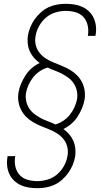

<svg xmlns="http://www.w3.org/2000/svg" viewBox="-20 -843 540 1006"><path d="M176 143Q153 143 130.5 139.5Q108 136 88.5 127Q69 118 53.5 103Q38 88 29 68.5Q20 49 17.5 26.5Q15 4 19 -19Q19 -20 19.5 -21.5Q20 -23 20 -25H60Q60 -24 59.5 -22.5Q59 -21 59 -20Q55 6 61 31.5Q67 57 83.5 74.5Q100 92 124.5 99Q149 106 176 106Q203 106 230.5 97.5Q258 89 280 70Q302 51 316 25Q330 -1 334 -28Q338 -53 332 -75.5Q326 -98 311.5 -115.5Q297 -133 277.5 -145Q258 -157 236.5 -165.5Q215 -174 193.5 -183Q172 -192 152.5 -203.5Q133 -215 117 -231Q101 -247 90.5 -267.5Q80 -288 76.5 -311.5Q73 -335 77 -359Q81 -382 90.5 -404.5Q100 -427 113.5 -448Q127 -469 146 -485.5Q165 -502 188 -513Q171 -525 158 -540Q145 -555 136.5 -573.5Q128 -592 125.5 -613.5Q123 -635 126 -656Q130 -679 139 -701Q148 -723 162 -742.5Q176 -762 194.5 -778.5Q213 -795 234.5 -805Q256 -815 279 -819Q302 -823 324 -823Q347 -823 369.5 -819.5Q392 -816 411.5 -807Q431 -798 446.5 -783Q462 -768 471 -748.5Q480 -729 482.5 -706.5Q485 -684 481 -661Q481 -660 480.5 -658.5Q480 -657 480 -655H440Q440 -656 440.5 -657.5Q441 -659 441 -660Q445 -686 439 -711.5Q433 -737 416.5 -754.5Q400 -772 375.5 -779Q351 -786 324 -786Q297 -786 269.5 -777.5Q242 -769 220 -750Q198 -731 184 -705Q170 -679 166 -652Q162 -627 168 -604.5Q174 -582 188.5 -564.5Q203 -547 222.5 -535Q242 -523 263.5 -514.5Q285 -506 306.5 -497Q328 -488 347.5 -476.5Q367 -465 383 -449Q399 -433 409.5 -412.5Q420 -392 423.5 -368.5Q427 -345 423 -321Q419 -298 409.5 -275.5Q400 -253 386.5 -232Q373 -211 354 -194.5Q335 -178 312 -167Q329 -155 342 -140Q355 -125 363.5 -106.5Q372 -88 374.5 -66.5Q377 -45 374 -24Q370 -1 361 21Q352 43 338 62.5Q324 82 305.5 98.5Q287 115 265.5 125Q244 135 221 139Q198 143 176 143ZM270 -191Q292 -197 312 -210.5Q332 -224 346.5 -242.5Q361 -261 370.5 -282Q380 -303 384 -325Q387 -347 382.5 -367.5Q378 -388 367 -405Q356 -422 339.5 -434.5Q323 -447 305 -456.5Q287 -466 267.5 -473Q248 -480 230 -489Q208 -483 188 -469.5Q168 -456 153.5 -437.5Q139 -419 129.5 -398Q120 -377 116 -355Q113 -333 117.5 -312.5Q122 -292 133 -275Q144 -258 160.5 -245.5Q177 -233 195 -223.5Q213 -214 232.5 -207Q252 -200 270 -191Z"/></svg>

Font: Iosevka Slab XLtObl
Style: Regular
Weight: 200
Italic angle: -9°
Monospace: yes
Designer: Belleve Invis
Foundry: Belleve Invis
Version: Version 11.1.1; ttfautohint (v1.8.3)